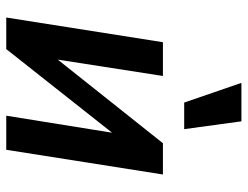

<svg xmlns="http://www.w3.org/2000/svg" viewBox="-109 -683 792 614"><g transform="rotate(90 287.0 -376.0)"><path d="M36 0 115 -501H223L166 -135H147L438 -501H538L459 0H350L409 -367H427L137 0ZM308 -569 245 -752H368L393 -569Z"/></g></svg>

Font: Nunito Sans 7pt Condensed
Style: Bold Italic
Weight: 700
Width: 3
Italic angle: -9°
Designer: Vernon Adams
Foundry: Vernon Adams
Version: Version 3.101;gftools[0.9.27]